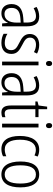

<svg xmlns="http://www.w3.org/2000/svg" viewBox="991 -1856 781 2804"><g transform="rotate(90 1382.0 -453.5)"><path d="M219 -635C170 -635 122 -621 81 -597L99 -554C141 -577 179 -588 214 -588C280 -588 309 -550 309 -448V-407L238 -402C110 -393 39 -338 39 -232C39 -148 83 -83 172 -83C248 -83 287 -123 312 -178H314L322 -93H364V-452C364 -578 320 -635 219 -635ZM244 -360 310 -365V-309C310 -198 268 -128 185 -128C129 -128 95 -164 95 -233C95 -312 143 -353 244 -360Z M767 -229C767 -316 711 -348 636 -387C564 -424 529 -446 529 -501C529 -556 569 -588 633 -588C671 -588 711 -576 740 -558L762 -603C726 -623 682 -635 634 -635C535 -635 476 -580 476 -500C476 -415 530 -382 607 -343C677 -308 712 -284 712 -227C712 -168 677 -132 605 -132C556 -132 507 -149 473 -171V-115C503 -98 549 -83 606 -83C710 -83 767 -137 767 -229Z M907 -824C882 -824 870 -806 870 -779C870 -751 883 -734 907 -734C931 -734 944 -751 944 -779C944 -806 932 -824 907 -824ZM934 -625H879V-93H934Z M1228 -635C1179 -635 1131 -621 1090 -597L1108 -554C1150 -577 1188 -588 1223 -588C1289 -588 1318 -550 1318 -448V-407L1247 -402C1119 -393 1048 -338 1048 -232C1048 -148 1092 -83 1181 -83C1257 -83 1296 -123 1321 -178H1323L1331 -93H1373V-452C1373 -578 1329 -635 1228 -635ZM1253 -360 1319 -365V-309C1319 -198 1277 -128 1194 -128C1138 -128 1104 -164 1104 -233C1104 -312 1152 -353 1253 -360Z M1636 -131C1590 -131 1574 -163 1574 -226V-579H1690V-625H1574V-751H1537L1520 -626L1461 -610V-579H1520V-223C1520 -128 1551 -83 1624 -83C1651 -83 1673 -88 1691 -96V-142C1677 -136 1656 -131 1636 -131Z M1814 -824C1789 -824 1777 -806 1777 -779C1777 -751 1790 -734 1814 -734C1838 -734 1851 -751 1851 -779C1851 -806 1839 -824 1814 -824ZM1841 -625H1786V-93H1841Z M2158 -83C2195 -83 2234 -92 2262 -107V-155C2231 -141 2197 -132 2162 -132C2064 -132 2020 -217 2020 -355C2020 -505 2074 -586 2167 -586C2194 -586 2223 -579 2249 -566L2266 -612C2239 -627 2205 -635 2165 -635C2039 -635 1965 -534 1965 -354C1965 -181 2030 -83 2158 -83Z M2716 -360C2716 -532 2653 -635 2528 -635C2403 -635 2338 -536 2338 -360C2338 -186 2405 -83 2527 -83C2653 -83 2716 -186 2716 -360ZM2394 -360C2394 -506 2435 -587 2528 -587C2622 -587 2660 -501 2660 -360C2660 -211 2619 -131 2527 -131C2436 -131 2394 -214 2394 -360Z"/></g></svg>

Font: Noto Sans Kannada UI Condensed Light
Style: Regular
Weight: 300
Width: 3
Designer: Jelle Bosma - Monotype Design Team
Foundry: Monotype Imaging Inc.
Version: Version 2.005